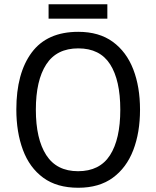

<svg xmlns="http://www.w3.org/2000/svg" viewBox="-20 -968 736 905"><path d="M640 -451Q640 -343 608 -260Q576 -177 511.5 -130Q447 -83 349 -83Q248 -83 183.5 -130.5Q119 -178 88 -261.5Q57 -345 57 -452Q57 -623 129.5 -720.5Q202 -818 349 -818Q447 -818 511.5 -771Q576 -724 608 -641.5Q640 -559 640 -451ZM149 -451Q149 -313 198 -237Q247 -161 348 -161Q450 -161 498.5 -236.5Q547 -312 547 -451Q547 -590 499 -665Q451 -740 349 -740Q247 -740 198 -664.5Q149 -589 149 -451ZM486 -948V-880H209V-948Z"/></svg>

Font: Noto Sans Telugu UI SemiCondensed
Style: Regular
Weight: 400
Width: 4
Designer: Jelle Bosma - Monotype Design Team
Foundry: Monotype Imaging Inc.
Version: Version 2.005; ttfautohint (v1.8.4.7-5d5b)